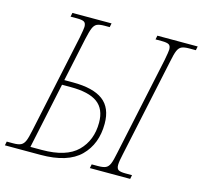

<svg xmlns="http://www.w3.org/2000/svg" viewBox="-124 -828 996 943"><g transform="rotate(15 373.5 -357.0)"><path d="M-17 -20H16Q42 -20 55 -26.5Q68 -33 75.5 -50.5Q83 -68 91 -108L197 -606Q206 -653 206 -663Q206 -682 196 -688Q186 -694 160 -694H127L131 -714H330L326 -694H300Q274 -694 261.5 -688Q249 -682 241.5 -664.5Q234 -647 225 -606L178 -385H222Q325 -385 375 -347.5Q425 -310 425 -229Q425 -126 361.5 -63Q298 0 160 0H-21ZM415 -20H447Q473 -20 486 -26Q499 -32 506.5 -49.5Q514 -67 522 -108L628 -606Q637 -653 637 -663Q637 -682 627 -688Q617 -694 591 -694H559L563 -714H768L764 -694H731Q705 -694 692 -688Q679 -682 671.5 -664.5Q664 -647 656 -606L550 -108Q541 -69 541 -51Q541 -32 551 -26Q561 -20 587 -20H620L616 0H411ZM160 -25Q284 -25 340.5 -81Q397 -137 397 -227Q397 -296 353.5 -328Q310 -360 217 -360H173L102 -25Z"/></g></svg>

Font: Noto Serif NarrowThin
Style: Italic
Weight: 250
Width: 4
Italic angle: -12°
Designer: Monotype Design Team
Foundry: Monotype Imaging Inc.
Version: Version 1.001